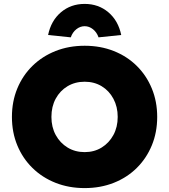

<svg xmlns="http://www.w3.org/2000/svg" viewBox="-20 -952 865 982"><path d="M413 10Q332 10 264 -17Q196 -44 146 -93Q96 -142 68.5 -208.5Q41 -275 41 -354Q41 -433 68.5 -499.5Q96 -566 146 -615Q196 -664 264 -691Q332 -718 413 -718Q494 -718 562 -691Q630 -664 679.5 -615Q729 -566 756.5 -499.5Q784 -433 784 -354Q784 -275 756.5 -208.5Q729 -142 679.5 -93Q630 -44 562 -17Q494 10 413 10ZM413 -174Q462 -174 500 -197.5Q538 -221 560 -261.5Q582 -302 582 -354Q582 -406 560 -447Q538 -488 500 -511Q462 -534 413 -534Q364 -534 325.5 -511Q287 -488 265 -447.5Q243 -407 243 -354Q243 -302 265 -261.5Q287 -221 325.5 -197.5Q364 -174 413 -174ZM342 -761 226 -773Q241 -846 291.5 -889Q342 -932 413 -932Q484 -932 534.5 -889Q585 -846 600 -773L484 -761Q475 -787 455.5 -802.5Q436 -818 413 -818Q390 -818 370.5 -802.5Q351 -787 342 -761Z"/></svg>

Font: Lexend Deca ExtraBold
Style: Regular
Weight: 800
Designer: Bonnie Shaver-Troup, Thomas Jockin
Foundry: Lexend
Version: Version 1.008; ttfautohint (v1.8.4.7-5d5b)